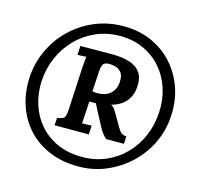

<svg xmlns="http://www.w3.org/2000/svg" viewBox="-116 -881 1122 1077"><g transform="rotate(15 445.0 -342.0)"><path d="M473 -755Q563 -755 636 -722.5Q709 -690 760.5 -632.5Q812 -575 838 -500Q864 -425 859 -339Q855 -254 819.5 -179.5Q784 -105 724.5 -49Q665 7 589.5 39Q514 71 428 71Q336 71 262 40.5Q188 10 136 -45.5Q84 -101 58 -176Q32 -251 36 -340Q41 -426 76 -501Q111 -576 170 -633Q229 -690 306.5 -722.5Q384 -755 473 -755ZM468 -697Q392 -697 327.5 -668.5Q263 -640 215 -590.5Q167 -541 139 -476.5Q111 -412 107 -340Q103 -268 123.5 -204Q144 -140 186.5 -91Q229 -42 291.5 -14Q354 14 434 14Q511 14 574.5 -14Q638 -42 685 -91Q732 -140 758.5 -204Q785 -268 789 -340Q793 -412 772.5 -476.5Q752 -541 709.5 -590.5Q667 -640 606 -668.5Q545 -697 468 -697ZM244 -162Q267 -164 280 -172Q293 -180 295 -221L308 -474Q309 -494 311 -510.5Q313 -527 314 -535Q303 -534 287 -533.5Q271 -533 263 -533L266 -585Q297 -585 328.5 -585.5Q360 -586 391 -586Q422 -586 453 -586Q512 -586 554 -572Q596 -558 617 -526.5Q638 -495 633 -441Q631 -413 618.5 -387Q606 -361 581.5 -341.5Q557 -322 517 -311Q530 -306 538.5 -294Q547 -282 555 -268Q582 -221 595 -199Q608 -177 618 -170Q628 -163 646 -162L644 -118H541Q530 -127 517.5 -143Q505 -159 494 -181Q467 -231 455 -254Q443 -277 439.5 -284.5Q436 -292 433 -297Q422 -297 414 -297Q406 -297 395 -297L391 -229Q390 -211 389 -193.5Q388 -176 387 -168Q398 -169 417 -169Q436 -169 443 -170L440 -118H241ZM397 -357Q406 -355 412 -354.5Q418 -354 425 -354Q458 -354 481 -365Q504 -376 517 -397Q530 -418 532 -447Q534 -486 518.5 -503.5Q503 -521 482.5 -525.5Q462 -530 448 -530Q427 -530 416.5 -519.5Q406 -509 404 -476Z"/></g></svg>

Font: Lora Italic
Style: Italic
Weight: 400
Italic angle: -3°
Designer: Olga Karpushina, Alexei Vanyashin (Cyrillic)
Foundry: Cyreal
Version: Version 2.210; ttfautohint (v1.8.1.43-b0c9)